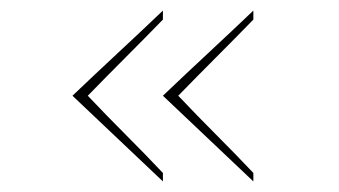

<svg xmlns="http://www.w3.org/2000/svg" viewBox="-20 -420 641 363"><path d="M288 -239 459 -77V-93Q424 -130 388 -166Q352 -202 317 -239Q352 -275 388 -311Q424 -347 459 -383V-400Q416 -359 373.5 -319.5Q331 -280 288 -239ZM117 -239 288 -77V-93Q253 -130 217 -166Q181 -202 146 -239Q181 -275 217 -311Q253 -347 288 -383V-400Q245 -359 202.5 -319.5Q160 -280 117 -239Z"/></svg>

Font: Josefin Slab Thin Thin
Style: Regular
Weight: 250
Version: Version 2.000